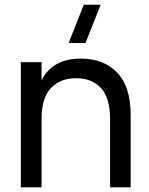

<svg xmlns="http://www.w3.org/2000/svg" viewBox="-20 -808 644 828"><path d="M414.1 -787.6 348.6 -622.6H275.9L341.3 -787.6ZM454.6 0V-296.9Q454.6 -384.3 416 -427.5Q377.4 -470.7 308.1 -470.7Q238.8 -470.7 199 -427.5Q159.2 -384.3 159.2 -296.9V0H69.8V-540H159.2V-461.9Q207 -555.2 327.1 -555.2Q428.2 -555.2 485.8 -494.4Q543.5 -433.6 543.5 -312V0Z"/></svg>

Font: Vela Sans Med
Style: Regular
Weight: 500
Designer: Principal design: Mikhail Sharanda - project Manrope.
Design modification: Ravid Balaliev
Foundry: Mikhail Sharanda
Version: Version 1.001